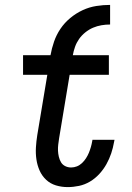

<svg xmlns="http://www.w3.org/2000/svg" viewBox="-20 -755 540 783"><path d="M256 8Q231 8 208 1Q185 -6 168 -22Q151 -38 141.5 -59.5Q132 -81 128.5 -105Q125 -129 126.5 -154Q128 -179 132 -204L173 -450H74V-530H186Q191 -558 200.5 -585.5Q210 -613 226.5 -637.5Q243 -662 266.5 -681.5Q290 -701 317 -713.5Q344 -726 372.5 -730.5Q401 -735 429 -735V-655Q411 -655 393.5 -652Q376 -649 359.5 -642Q343 -635 328 -623Q313 -611 302.5 -596Q292 -581 286 -564Q280 -547 277 -530H424V-450H264L221 -191Q219 -178 217.5 -165.5Q216 -153 216.5 -140.5Q217 -128 220 -115.5Q223 -103 229 -93Q235 -83 246 -77.5Q257 -72 270 -72Q282 -72 293.5 -76.5Q305 -81 314.5 -90Q324 -99 331 -110Q338 -121 342.5 -132Q347 -143 350.5 -155Q354 -167 356 -179Q356 -180 356.5 -181.5Q357 -183 357 -185H447Q446 -182 446 -180Q446 -178 445 -175Q441 -152 433.5 -129.5Q426 -107 414 -85.5Q402 -64 385 -45.5Q368 -27 347 -14.5Q326 -2 302.5 3Q279 8 256 8Z"/></svg>

Font: Iosevka Curly Slab MdObl
Style: Regular
Weight: 500
Italic angle: -9°
Monospace: yes
Designer: Belleve Invis
Foundry: Belleve Invis
Version: Version 11.0.0; ttfautohint (v1.8.3)